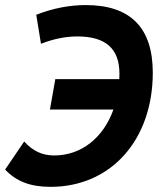

<svg xmlns="http://www.w3.org/2000/svg" viewBox="-25 -723 631 753"><path d="M173.3 9.8C410.2 9.8 574.2 -174.3 574.2 -438C574.2 -614.7 486.3 -703.1 311.5 -703.1C247.1 -703.1 181.6 -690.4 117.2 -665L135.7 -551.3C184.1 -570.3 231.9 -580.1 278.8 -580.1C389.6 -580.1 443.4 -531.7 443.4 -434.6C443.4 -427.2 443.4 -419.9 442.9 -412.6H191.9L170.9 -293.5H419.9C380.9 -184.1 295.4 -113.3 187.5 -113.3C141.1 -113.3 104 -130.4 69.8 -168L-4.9 -58.1C39.1 -11.2 94.7 9.8 173.3 9.8Z"/></svg>

Font: Cascadia Mono NF
Style: Bold Italic
Weight: 700
Italic angle: -10°
Monospace: yes
Designer: Aaron Bell
Foundry: Saja Typeworks
Version: Version 2404.023